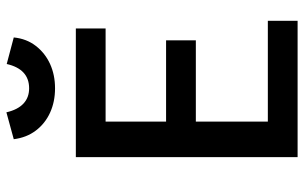

<svg xmlns="http://www.w3.org/2000/svg" viewBox="-195 -755 950 600"><g transform="rotate(-90 280.0 -455.0)"><path d="M89 0V-693H491V-600H200V-411H454V-318H200V-93H515V0ZM304 -758Q262 -758 228 -773.5Q194 -789 172 -818Q150 -847 145 -887L229 -910Q237 -875 256 -857Q275 -839 304 -839Q334 -839 353 -856.5Q372 -874 380 -909L463 -887Q459 -847 436.5 -818Q414 -789 380 -773.5Q346 -758 304 -758Z"/></g></svg>

Font: Ubuntu Sans Mono Medium
Style: Regular
Weight: 500
Monospace: yes
Designer: Dalton Maag Ltd
Foundry: Dalton Maag Ltd
Version: Version 1.006